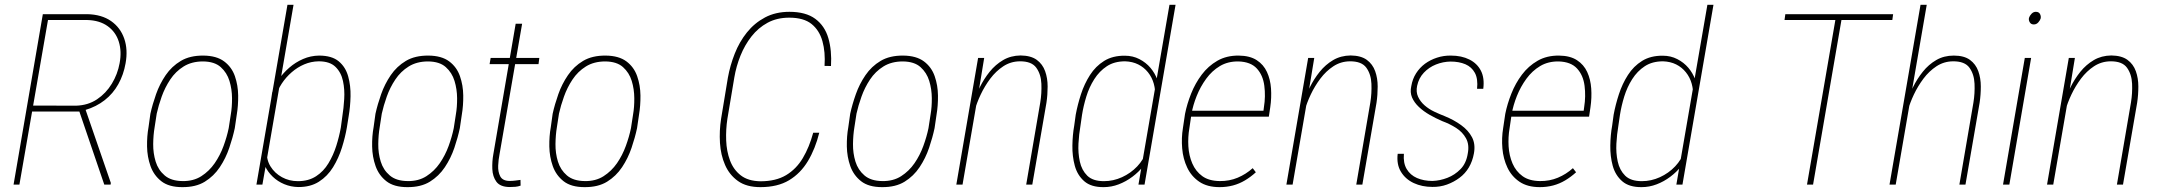

<svg xmlns="http://www.w3.org/2000/svg" viewBox="-20 -770 9002 801"><path d="M158.7 -710.9H344.2Q404.3 -709.5 443.4 -682.1Q482.4 -654.8 498.3 -608.9Q514.2 -563 503.9 -505.9Q495.6 -458.5 473.6 -418.9Q451.7 -379.4 416.7 -352.1Q381.8 -324.7 335.4 -311L321.3 -304.7H97.2L99.6 -329.6L297.4 -329.1Q347.2 -330.6 384.8 -355.7Q422.4 -380.9 446.5 -420.7Q470.7 -460.4 479 -506.3Q488.3 -555.7 475.6 -596.2Q462.9 -636.7 429.2 -660.9Q395.5 -685.1 344.2 -686.5H180.2L61 0H36.6ZM415 0 308.1 -313.5 336.4 -314 442.4 -6.8 441.4 0Z M599.6 -239.3 607.4 -295.4Q616.2 -335 631.1 -377.2Q646 -419.4 671.1 -456.3Q696.3 -493.2 734.4 -515.9Q772.5 -538.6 828.6 -538.1Q883.3 -537.6 915 -513.9Q946.8 -490.2 960 -452.1Q973.1 -414.1 973.6 -371.6Q974.1 -329.1 967.8 -292L959.5 -235.4Q951.2 -196.3 936.5 -153.1Q921.9 -109.9 897 -72.5Q872.1 -35.2 834.5 -12Q796.9 11.2 740.2 10.7Q684.6 10.7 653.1 -13.9Q621.6 -38.6 607.9 -77.1Q594.2 -115.7 593.5 -158.9Q592.8 -202.1 599.6 -239.3ZM633.8 -295.9 625 -238.8Q619.6 -207.5 619.1 -169.2Q618.7 -130.9 629.4 -95.9Q640.1 -61 667 -38.1Q693.8 -15.1 741.2 -14.6Q786.6 -13.7 819.8 -34.9Q853 -56.2 875.7 -89.1Q898.4 -122.1 912.6 -160.9Q926.8 -199.7 934.1 -235.4L942.9 -292.5Q948.2 -322.8 948 -360.4Q947.8 -397.9 937.3 -432.4Q926.8 -466.8 900.9 -490Q875 -513.2 827.1 -513.7Q779.8 -513.7 746.1 -492.7Q712.4 -471.7 690.2 -438.2Q668 -404.8 654.5 -366.9Q641.1 -329.1 633.8 -295.9Z M1179.2 -750H1204.6L1092.8 -102.5L1074.7 0H1049.8ZM1434.6 -285.2 1427.2 -238.8Q1420.4 -198.7 1406.5 -154.3Q1392.6 -109.9 1369.4 -72.3Q1346.2 -34.7 1310.5 -12Q1274.9 10.7 1224.1 10.3Q1193.4 9.8 1165.8 -1.7Q1138.2 -13.2 1117.7 -33Q1097.2 -52.7 1085.9 -76.7Q1074.7 -100.6 1076.2 -126.5L1115.7 -385.3Q1124.5 -412.1 1142.8 -438.7Q1161.1 -465.3 1187 -487.8Q1212.9 -510.3 1244.4 -523.9Q1275.9 -537.6 1311 -538.1Q1364.3 -538.1 1393.1 -514.2Q1421.9 -490.2 1432.6 -451.2Q1443.4 -412.1 1442.4 -368.4Q1441.4 -324.7 1434.6 -285.2ZM1401.9 -237.8 1408.2 -284.7Q1413.6 -317.9 1416 -356.9Q1418.5 -396 1410.9 -431.9Q1403.3 -467.8 1379.6 -491Q1356 -514.2 1309.6 -514.2Q1277.8 -513.7 1249.3 -501.5Q1220.7 -489.3 1196.8 -468.5Q1172.9 -447.8 1155.5 -421.4Q1138.2 -395 1129.9 -365.2L1093.8 -140.1Q1090.8 -104.5 1108.4 -75.9Q1126 -47.4 1156.2 -30.8Q1186.5 -14.2 1222.7 -14.2Q1267.1 -14.2 1298.6 -34.7Q1330.1 -55.2 1350.3 -88.9Q1370.6 -122.6 1382.8 -161.1Q1395 -199.7 1401.9 -237.8Z M1538.6 -239.3 1546.4 -295.4Q1555.2 -335 1570.1 -377.2Q1585 -419.4 1610.1 -456.3Q1635.3 -493.2 1673.3 -515.9Q1711.4 -538.6 1767.6 -538.1Q1822.3 -537.6 1854 -513.9Q1885.7 -490.2 1898.9 -452.1Q1912.1 -414.1 1912.6 -371.6Q1913.1 -329.1 1906.7 -292L1898.4 -235.4Q1890.1 -196.3 1875.5 -153.1Q1860.8 -109.9 1835.9 -72.5Q1811 -35.2 1773.4 -12Q1735.8 11.2 1679.2 10.7Q1623.5 10.7 1592 -13.9Q1560.5 -38.6 1546.9 -77.1Q1533.2 -115.7 1532.5 -158.9Q1531.7 -202.1 1538.6 -239.3ZM1572.8 -295.9 1564 -238.8Q1558.6 -207.5 1558.1 -169.2Q1557.6 -130.9 1568.4 -95.9Q1579.1 -61 1606 -38.1Q1632.8 -15.1 1680.2 -14.6Q1725.6 -13.7 1758.8 -34.9Q1792 -56.2 1814.7 -89.1Q1837.4 -122.1 1851.6 -160.9Q1865.7 -199.7 1873 -235.4L1881.8 -292.5Q1887.2 -322.8 1887 -360.4Q1886.7 -397.9 1876.2 -432.4Q1865.7 -466.8 1839.8 -490Q1814 -513.2 1766.1 -513.7Q1718.8 -513.7 1685.1 -492.7Q1651.4 -471.7 1629.2 -438.2Q1606.9 -404.8 1593.5 -366.9Q1580.1 -329.1 1572.8 -295.9Z M2230 -528.3 2226.6 -502.4H2022.5L2026.9 -528.3ZM2131.3 -670.9H2158.2L2064 -126.5Q2059.6 -105 2058.3 -79.1Q2057.1 -53.2 2066.9 -34.4Q2076.7 -15.6 2105.5 -15.1Q2118.2 -15.1 2129.4 -16.6Q2140.6 -18.1 2151.4 -19.5L2151.9 4.4Q2141.1 8.3 2130.1 9.3Q2119.1 10.3 2106 10.3Q2066.9 9.8 2051 -11.7Q2035.2 -33.2 2033.9 -64.9Q2032.7 -96.7 2038.1 -126.5Z M2277.8 -239.3 2285.6 -295.4Q2294.4 -335 2309.3 -377.2Q2324.2 -419.4 2349.4 -456.3Q2374.5 -493.2 2412.6 -515.9Q2450.7 -538.6 2506.8 -538.1Q2561.5 -537.6 2593.3 -513.9Q2625 -490.2 2638.2 -452.1Q2651.4 -414.1 2651.9 -371.6Q2652.3 -329.1 2646 -292L2637.7 -235.4Q2629.4 -196.3 2614.7 -153.1Q2600.1 -109.9 2575.2 -72.5Q2550.3 -35.2 2512.7 -12Q2475.1 11.2 2418.5 10.7Q2362.8 10.7 2331.3 -13.9Q2299.8 -38.6 2286.1 -77.1Q2272.5 -115.7 2271.7 -158.9Q2271 -202.1 2277.8 -239.3ZM2312 -295.9 2303.2 -238.8Q2297.9 -207.5 2297.4 -169.2Q2296.9 -130.9 2307.6 -95.9Q2318.4 -61 2345.2 -38.1Q2372.1 -15.1 2419.4 -14.6Q2464.8 -13.7 2498 -34.9Q2531.2 -56.2 2554 -89.1Q2576.7 -122.1 2590.8 -160.9Q2605 -199.7 2612.3 -235.4L2621.1 -292.5Q2626.5 -322.8 2626.2 -360.4Q2626 -397.9 2615.5 -432.4Q2605 -466.8 2579.1 -490Q2553.2 -513.2 2505.4 -513.7Q2458 -513.7 2424.3 -492.7Q2390.6 -471.7 2368.4 -438.2Q2346.2 -404.8 2332.8 -366.9Q2319.3 -329.1 2312 -295.9Z M3372.6 -216.3H3397.9Q3381.3 -149.4 3350.6 -98.1Q3319.8 -46.9 3272 -18.1Q3224.1 10.7 3152.3 10.7Q3094.2 10.7 3058.6 -14.9Q3022.9 -40.5 3004.9 -81.8Q2986.8 -123 2983.6 -173.8Q2980.5 -224.6 2988.3 -274.4L3016.6 -445.8Q3025.9 -497.1 3045.2 -546.1Q3064.5 -595.2 3095.9 -634.5Q3127.4 -673.8 3171.6 -697.3Q3215.8 -720.7 3273.4 -720.7Q3341.8 -720.7 3381.3 -691.4Q3420.9 -662.1 3435.8 -610.8Q3450.7 -559.6 3446.8 -494.6L3419.9 -495.1Q3423.8 -552.7 3411.1 -598.1Q3398.4 -643.6 3365.7 -669.9Q3333 -696.3 3272.5 -696.3Q3221.2 -696.3 3182.1 -675Q3143.1 -653.8 3115 -617.9Q3086.9 -582 3069.1 -537.6Q3051.3 -493.2 3043.5 -446.8L3014.6 -274.4Q3007.8 -230 3009.5 -184.3Q3011.2 -138.7 3025.6 -100.3Q3040 -62 3070.6 -38.3Q3101.1 -14.6 3152.3 -13.7Q3216.8 -13.7 3259.5 -39.3Q3302.2 -64.9 3329.3 -110.6Q3356.4 -156.2 3372.6 -216.3Z M3519 -239.3 3526.9 -295.4Q3535.6 -335 3550.5 -377.2Q3565.4 -419.4 3590.6 -456.3Q3615.7 -493.2 3653.8 -515.9Q3691.9 -538.6 3748 -538.1Q3802.7 -537.6 3834.5 -513.9Q3866.2 -490.2 3879.4 -452.1Q3892.6 -414.1 3893.1 -371.6Q3893.6 -329.1 3887.2 -292L3878.9 -235.4Q3870.6 -196.3 3856 -153.1Q3841.3 -109.9 3816.4 -72.5Q3791.5 -35.2 3753.9 -12Q3716.3 11.2 3659.7 10.7Q3604 10.7 3572.5 -13.9Q3541 -38.6 3527.3 -77.1Q3513.7 -115.7 3512.9 -158.9Q3512.2 -202.1 3519 -239.3ZM3553.2 -295.9 3544.4 -238.8Q3539.1 -207.5 3538.6 -169.2Q3538.1 -130.9 3548.8 -95.9Q3559.6 -61 3586.4 -38.1Q3613.3 -15.1 3660.6 -14.6Q3706.1 -13.7 3739.3 -34.9Q3772.5 -56.2 3795.2 -89.1Q3817.9 -122.1 3832 -160.9Q3846.2 -199.7 3853.5 -235.4L3862.3 -292.5Q3867.7 -322.8 3867.4 -360.4Q3867.2 -397.9 3856.7 -432.4Q3846.2 -466.8 3820.3 -490Q3794.4 -513.2 3746.6 -513.7Q3699.2 -513.7 3665.5 -492.7Q3631.8 -471.7 3609.6 -438.2Q3587.4 -404.8 3574 -366.9Q3560.5 -329.1 3553.2 -295.9Z M4067.4 -415.5 3995.6 0H3969.7L4060.5 -528.3H4085.9ZM4046.4 -309.1 4040 -338.4Q4050.3 -370.6 4067.4 -405.5Q4084.5 -440.4 4108.6 -470.5Q4132.8 -500.5 4164.8 -519.3Q4196.8 -538.1 4237.8 -538.6Q4280.8 -538.1 4305.2 -520.3Q4329.6 -502.4 4340.1 -473.1Q4350.6 -443.8 4350.6 -409.2Q4350.6 -374.5 4345.7 -341.8L4286.6 0H4261.2L4319.8 -342.3Q4326.2 -380.9 4324.5 -420.7Q4322.8 -460.4 4303.2 -487.5Q4283.7 -514.6 4234.4 -514.2Q4196.3 -513.7 4165.5 -493.4Q4134.8 -473.1 4111.3 -441.9Q4087.9 -410.6 4071.3 -375.5Q4054.7 -340.3 4046.4 -309.1Z M4747.1 -102.5 4858.9 -750H4884.3L4754.9 0H4729.5ZM4461.4 -245.1 4467.8 -291.5Q4475.6 -333.5 4489.7 -377Q4503.9 -420.4 4527.3 -457Q4550.8 -493.7 4586.4 -515.9Q4622.1 -538.1 4672.9 -537.6Q4706.1 -537.6 4733.4 -523.4Q4760.7 -509.3 4779.5 -487.1Q4798.3 -464.8 4807.9 -438.2Q4817.4 -411.6 4816.4 -385.3L4776.4 -126.5Q4769 -101.1 4749.8 -76.7Q4730.5 -52.2 4704.1 -32.5Q4677.7 -12.7 4647.2 -1Q4616.7 10.7 4584.5 10.7Q4532.2 11.2 4503.4 -13.9Q4474.6 -39.1 4463.9 -78.6Q4453.1 -118.2 4453.9 -162.8Q4454.6 -207.5 4461.4 -245.1ZM4494.1 -291 4487.3 -243.7Q4481.4 -210.4 4479.2 -171.1Q4477.1 -131.8 4484.9 -95.9Q4492.7 -60.1 4515.9 -37.1Q4539.1 -14.2 4585.4 -14.2Q4624.5 -14.2 4660.9 -30.8Q4697.3 -47.4 4724.4 -75.9Q4751.5 -104.5 4762.7 -140.1L4799.3 -365.2Q4800.8 -394 4793.5 -420.7Q4786.1 -447.3 4769.3 -468.3Q4752.4 -489.3 4728.5 -501.2Q4704.6 -513.2 4673.8 -514.2Q4628.9 -514.2 4597.7 -493.7Q4566.4 -473.1 4545.2 -439.7Q4523.9 -406.2 4512 -367.2Q4500 -328.1 4494.1 -291Z M5067.9 10.7Q5016.6 10.7 4983.4 -11.7Q4950.2 -34.2 4932.9 -70.8Q4915.5 -107.4 4911.9 -150.9Q4908.2 -194.3 4915 -235.8L4923.8 -294.9Q4932.1 -336.4 4949.2 -379.4Q4966.3 -422.4 4993.4 -458.5Q5020.5 -494.6 5058.8 -516.6Q5097.2 -538.6 5147.9 -538.1Q5194.3 -537.6 5222.9 -519Q5251.5 -500.5 5265.6 -469.7Q5279.8 -439 5282.5 -400.9Q5285.2 -362.8 5279.3 -322.3L5273.4 -283.2H4939.5L4944.3 -308.1H5251L5252.9 -322.8Q5260.3 -368.2 5254.6 -412.1Q5249 -456.1 5223.4 -484.1Q5197.8 -512.2 5146.5 -513.7Q5102.5 -514.2 5069.3 -494.4Q5036.1 -474.6 5012 -441.4Q4987.8 -408.2 4972.4 -369.6Q4957 -331.1 4950.7 -294.9L4941.9 -234.9Q4935.5 -198.2 4937.7 -159.7Q4939.9 -121.1 4954.1 -88.1Q4968.3 -55.2 4995.8 -35.2Q5023.4 -15.1 5068.8 -14.6Q5108.9 -14.2 5143.3 -28.6Q5177.7 -43 5206.1 -68.4L5219.2 -51.3Q5197.8 -31.7 5174.1 -17.6Q5150.4 -3.4 5123.8 3.7Q5097.2 10.7 5067.9 10.7Z M5444.3 -415.5 5372.6 0H5346.7L5437.5 -528.3H5462.9ZM5423.3 -309.1 5417 -338.4Q5427.2 -370.6 5444.3 -405.5Q5461.4 -440.4 5485.6 -470.5Q5509.8 -500.5 5541.7 -519.3Q5573.7 -538.1 5614.7 -538.6Q5657.7 -538.1 5682.1 -520.3Q5706.5 -502.4 5717 -473.1Q5727.5 -443.8 5727.5 -409.2Q5727.5 -374.5 5722.7 -341.8L5663.6 0H5638.2L5696.8 -342.3Q5703.1 -380.9 5701.4 -420.7Q5699.7 -460.4 5680.2 -487.5Q5660.6 -514.6 5611.3 -514.2Q5573.2 -513.7 5542.5 -493.4Q5511.7 -473.1 5488.3 -441.9Q5464.8 -410.6 5448.2 -375.5Q5431.6 -340.3 5423.3 -309.1Z M6103.5 -130.4Q6110.4 -167 6095.9 -193.1Q6081.5 -219.2 6054.7 -236.3Q6027.8 -253.4 5997.1 -264.6Q5969.7 -276.4 5944.1 -291Q5918.5 -305.7 5899.2 -324Q5879.9 -342.3 5870.8 -363.5Q5861.8 -384.8 5867.7 -410.6Q5872.6 -440.4 5887.7 -464.1Q5902.8 -487.8 5925 -504.2Q5947.3 -520.5 5975.1 -529.5Q6002.9 -538.6 6032.7 -538.1Q6077.6 -538.1 6110.1 -521.7Q6142.6 -505.4 6158.2 -474.9Q6173.8 -444.3 6168 -399.4H6142.1Q6146.5 -440.9 6133.1 -465.8Q6119.6 -490.7 6093.3 -502Q6066.9 -513.2 6031.7 -513.2Q6000 -512.7 5970.7 -501Q5941.4 -489.3 5920.2 -466.8Q5898.9 -444.3 5892.1 -412.1Q5886.7 -386.7 5896 -366.5Q5905.3 -346.2 5923.1 -330.6Q5940.9 -314.9 5963.6 -304.2Q5986.3 -293.5 6006.8 -285.6Q6045.4 -270 6075.7 -248Q6106 -226.1 6121.1 -197.3Q6136.2 -168.5 6128.9 -129.4Q6123 -97.2 6107.9 -71.5Q6092.8 -45.9 6068.8 -28.1Q6044.9 -10.3 6016.4 0Q5987.8 10.3 5955.6 9.8Q5912.6 9.8 5877.9 -6.3Q5843.3 -22.5 5824.5 -53.5Q5805.7 -84.5 5811 -128.4H5836.9Q5833.5 -90.3 5848.4 -64.9Q5863.3 -39.6 5891.6 -27.3Q5919.9 -15.1 5956.1 -15.1Q5987.3 -16.1 6018.3 -28.1Q6049.3 -40 6073.2 -64.5Q6097.2 -88.9 6103.5 -130.4Z M6403.8 10.7Q6352.5 10.7 6319.3 -11.7Q6286.1 -34.2 6268.8 -70.8Q6251.5 -107.4 6247.8 -150.9Q6244.1 -194.3 6251 -235.8L6259.8 -294.9Q6268.1 -336.4 6285.2 -379.4Q6302.2 -422.4 6329.3 -458.5Q6356.4 -494.6 6394.8 -516.6Q6433.1 -538.6 6483.9 -538.1Q6530.3 -537.6 6558.8 -519Q6587.4 -500.5 6601.6 -469.7Q6615.7 -439 6618.4 -400.9Q6621.1 -362.8 6615.2 -322.3L6609.4 -283.2H6275.4L6280.3 -308.1H6586.9L6588.9 -322.8Q6596.2 -368.2 6590.6 -412.1Q6585 -456.1 6559.3 -484.1Q6533.7 -512.2 6482.4 -513.7Q6438.5 -514.2 6405.3 -494.4Q6372.1 -474.6 6347.9 -441.4Q6323.7 -408.2 6308.3 -369.6Q6293 -331.1 6286.6 -294.9L6277.8 -234.9Q6271.5 -198.2 6273.7 -159.7Q6275.9 -121.1 6290 -88.1Q6304.2 -55.2 6331.8 -35.2Q6359.4 -15.1 6404.8 -14.6Q6444.8 -14.2 6479.2 -28.6Q6513.7 -43 6542 -68.4L6555.2 -51.3Q6533.7 -31.7 6510 -17.6Q6486.3 -3.4 6459.7 3.7Q6433.1 10.7 6403.8 10.7Z M6991.2 -102.5 7103 -750H7128.4L6999 0H6973.6ZM6705.6 -245.1 6711.9 -291.5Q6719.7 -333.5 6733.9 -377Q6748 -420.4 6771.5 -457Q6794.9 -493.7 6830.6 -515.9Q6866.2 -538.1 6917 -537.6Q6950.2 -537.6 6977.5 -523.4Q7004.9 -509.3 7023.7 -487.1Q7042.5 -464.8 7052 -438.2Q7061.5 -411.6 7060.5 -385.3L7020.5 -126.5Q7013.2 -101.1 6993.9 -76.7Q6974.6 -52.2 6948.2 -32.5Q6921.9 -12.7 6891.4 -1Q6860.8 10.7 6828.6 10.7Q6776.4 11.2 6747.6 -13.9Q6718.8 -39.1 6708 -78.6Q6697.3 -118.2 6698 -162.8Q6698.7 -207.5 6705.6 -245.1ZM6738.3 -291 6731.4 -243.7Q6725.6 -210.4 6723.4 -171.1Q6721.2 -131.8 6729 -95.9Q6736.8 -60.1 6760 -37.1Q6783.2 -14.2 6829.6 -14.2Q6868.7 -14.2 6905 -30.8Q6941.4 -47.4 6968.5 -75.9Q6995.6 -104.5 7006.8 -140.1L7043.5 -365.2Q7044.9 -394 7037.6 -420.7Q7030.3 -447.3 7013.4 -468.3Q6996.6 -489.3 6972.7 -501.2Q6948.7 -513.2 6918 -514.2Q6873 -514.2 6841.8 -493.7Q6810.5 -473.1 6789.3 -439.7Q6768.1 -406.2 6756.1 -367.2Q6744.1 -328.1 6738.3 -291Z M7666.5 -710.9 7543.9 0H7518.6L7641.1 -710.9ZM7877.9 -710.9 7874.5 -686.5H7424.8L7428.2 -710.9Z M8018.1 -750 7888.7 0H7862.8L7992.2 -750ZM7939.5 -309.1 7933.1 -338.4Q7943.4 -370.6 7960.4 -405.5Q7977.5 -440.4 8001.7 -470.7Q8025.9 -501 8057.9 -519.5Q8089.8 -538.1 8130.9 -538.1Q8173.8 -538.1 8198.2 -520.3Q8222.7 -502.4 8233.2 -473.1Q8243.7 -443.8 8243.7 -409.2Q8243.7 -374.5 8238.8 -341.8L8179.7 0H8154.3L8212.9 -342.3Q8219.2 -380.9 8217.5 -420.7Q8215.8 -460.4 8196.3 -487.5Q8176.8 -514.6 8127.4 -514.2Q8089.4 -513.7 8058.6 -493.4Q8027.8 -473.1 8004.4 -441.9Q7981 -410.6 7964.4 -375.5Q7947.8 -340.3 7939.5 -309.1Z M8453.6 -528.3 8362.8 0H8336.4L8427.2 -528.3ZM8444.8 -695.8Q8447.3 -704.1 8455.1 -712.4Q8462.9 -720.7 8473.1 -720.7Q8485.8 -720.7 8490.7 -711.4Q8495.6 -702.1 8493.2 -692.4Q8490.7 -684.6 8483.2 -676.3Q8475.6 -668 8464.8 -668Q8453.1 -668 8447.8 -677.2Q8442.4 -686.5 8444.8 -695.8Z M8617.7 -415.5 8545.9 0H8520L8610.8 -528.3H8636.2ZM8596.7 -309.1 8590.3 -338.4Q8600.6 -370.6 8617.7 -405.5Q8634.8 -440.4 8658.9 -470.5Q8683.1 -500.5 8715.1 -519.3Q8747.1 -538.1 8788.1 -538.6Q8831.1 -538.1 8855.5 -520.3Q8879.9 -502.4 8890.4 -473.1Q8900.9 -443.8 8900.9 -409.2Q8900.9 -374.5 8896 -341.8L8836.9 0H8811.5L8870.1 -342.3Q8876.5 -380.9 8874.8 -420.7Q8873 -460.4 8853.5 -487.5Q8834 -514.6 8784.7 -514.2Q8746.6 -513.7 8715.8 -493.4Q8685.1 -473.1 8661.6 -441.9Q8638.2 -410.6 8621.6 -375.5Q8605 -340.3 8596.7 -309.1Z"/></svg>

Font: Roboto Condensed Thin
Style: Italic
Weight: 250
Italic angle: -12°
Designer: Christian Robertson
Foundry: Google
Version: Version 3.008; 2023